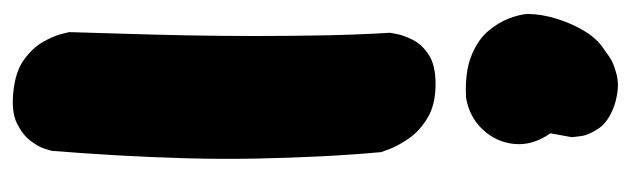

<svg xmlns="http://www.w3.org/2000/svg" viewBox="-358 -332 973 296"><g transform="rotate(-90 128.0 -184.5)"><path d="M146 1Q114 1 93.5 -11.5Q73 -24 61.5 -41Q50 -58 45.5 -70.5Q41 -83 41 -83Q37 -126 34.5 -175.5Q32 -225 31 -277.5Q30 -330 31.5 -383.5Q33 -437 36 -489.5Q39 -542 43 -591Q43 -591 46 -601Q49 -611 58.5 -623.5Q68 -636 85.5 -644.5Q103 -653 133 -650Q165 -647 183.5 -633.5Q202 -620 211 -604Q220 -588 223 -576Q226 -564 226 -564Q225 -526 223.5 -479.5Q222 -433 221 -382Q220 -331 220 -277.5Q220 -224 221 -171Q222 -118 225 -69Q225 -69 223 -58.5Q221 -48 214 -34Q207 -20 191 -9.5Q175 1 146 1ZM114 277Q88 268 77.5 252.5Q67 237 65.5 224Q64 211 64 211L70 178Q51 151 53.5 123Q56 95 75.5 74Q95 53 125 48Q164 46 189 56Q214 66 227.5 82Q241 98 247 114Q253 130 254 142Q254 164 246.5 188Q239 212 227 231.5Q215 251 199 261Q199 261 188.5 268.5Q178 276 159 280.5Q140 285 114 277Z"/></g></svg>

Font: Sour Gummy Black
Style: Regular
Weight: 900
Designer: Stefie Justprince
Foundry: Eifetstype
Version: Version 1.000